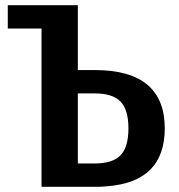

<svg xmlns="http://www.w3.org/2000/svg" viewBox="-20 -720 690 740"><path d="M140 0V-610H10V-700H280V-450H345Q615 -450 615 -225Q615 -19 392 -2Q370 0 359 0ZM280 -90H345Q414 -90 444.5 -121.5Q475 -153 475 -225Q475 -297 444.5 -328.5Q414 -360 345 -360H280Z"/></svg>

Font: Scada
Style: Bold
Weight: 700
Designer: Jovanny Lemonad
Foundry: Jovanny Lemonad
Version: Version 4.100;PS 004.100;hotconv 1.0.88;makeotf.lib2.5.64775